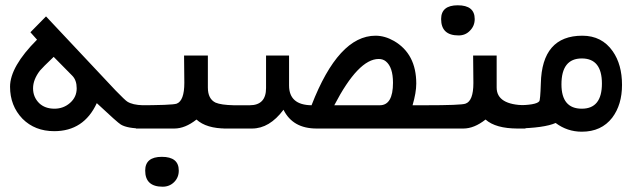

<svg xmlns="http://www.w3.org/2000/svg" viewBox="-20 -486 2403 726"><path d="M18 -158Q18 -234 120 -336L95 -364L154 -424L417 -144Q453 -107 461 -102Q481 -89 521 -88V0Q462 0 437 -15Q425 -22 346 -96Q297 10 185 10Q112 10 65 -37Q18 -86 18 -158ZM128 -96Q150 -75 186 -75Q220 -75 245 -97Q270 -119 270 -152Q270 -183 253 -200L183 -271Q141 -231 131 -219Q105 -185 105 -152Q105 -119 128 -96Z M639 0H494V-88Q631 -88 648 -94Q677 -105 677 -173Q677 -191 676.5 -223.5Q676 -256 676 -276H766V-155Q766 -112 795 -98Q816 -89 864 -88V0H836Q760 0 723 -34Q680 0 639 0ZM529 159Q529 107 592 107Q656 107 656 159Q656 185 638.5 202.5Q621 220 595 220Q529 220 529 159Z M933 0H826V-88H924Q986 -88 986 -153V-276H1073V-163Q1073 -89 1158 -88Q1260 -351 1400 -351Q1435 -351 1470 -331Q1554 -282 1554 -170Q1554 -136 1540 -88H1622V0H1177Q1087 0 1052 -71Q999 0 933 0ZM1244 -88H1416Q1466 -88 1466 -173Q1466 -232 1439 -254Q1428 -263 1412 -263Q1335 -263 1244 -88Z M1732 0H1587V-88Q1724 -88 1740 -94Q1770 -104 1770 -172Q1770 -192 1769.5 -224Q1769 -256 1769 -276H1858V-155Q1858 -89 1967 -88V0H1938Q1854 0 1816 -34Q1773 0 1732 0ZM1648 -414Q1648 -466 1711 -466Q1775 -466 1775 -414Q1775 -388 1757 -370Q1740 -352 1714 -352Q1648 -352 1648 -414Z M1932 0V-88Q2007 -88 2019 -103Q2023 -107 2025 -170Q2029 -351 2182 -351Q2256 -351 2297 -292Q2332 -242 2332 -165Q2332 -90 2295 -41Q2254 12 2180 12Q2125 12 2081 -21Q2038 -2 1932 0ZM2103 -167Q2103 -75 2180 -75Q2256 -75 2256 -170Q2256 -265 2180 -265Q2103 -265 2103 -167Z"/></svg>

Font: Yekan
Style: Regular
Weight: 400
Designer: ParsMizban Co
Foundry: ParsMizban Co
Version: Version 2.000